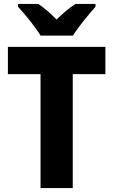

<svg xmlns="http://www.w3.org/2000/svg" viewBox="-20 -951 573 971"><path d="M185 -771H349C375 -814 431 -881 463 -917V-931H361C330 -910 299 -885 266 -852C235 -885 204 -910 174 -931H71V-917C105 -881 160 -813 185 -771ZM348 0V-576H513V-714H20V-576H185V0Z"/></svg>

Font: Noto Sans Arabic UI SmCn XBd
Style: Regular
Weight: 800
Width: 4
Designer: Monotype Design Team, Nadine Chahine and Nizar Qandah
Foundry: Monotype Imaging Inc.
Version: Version 2.010